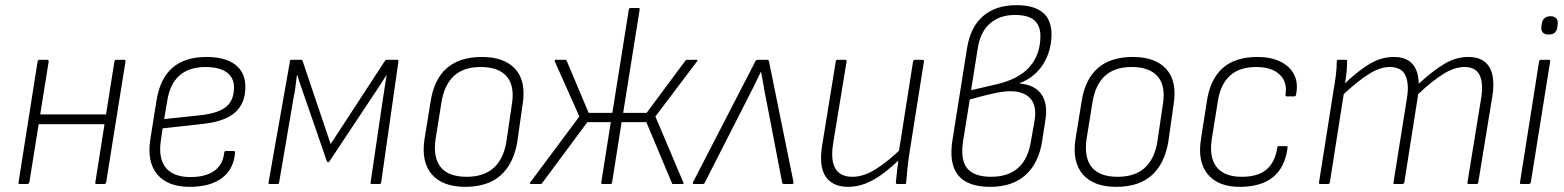

<svg xmlns="http://www.w3.org/2000/svg" viewBox="-20 -714 6069 745"><path d="M355 0Q348 0 350 -7L424 -476Q426 -482 431 -482H461Q468 -482 467 -476L392 -7Q390 0 385 0ZM57 0Q50 0 52 -7L126 -476Q128 -482 133 -482H162Q169 -482 169 -476L94 -7Q92 0 86 0ZM121 -232 126 -270H399L394 -232Z M716 11Q631 11 590.5 -37Q550 -85 563 -172L587 -322Q600 -408 648.5 -450.5Q697 -493 781 -493Q854 -493 893 -463Q932 -433 932 -377Q932 -313 892 -277.5Q852 -242 765 -233L611 -216L604 -168Q594 -99 623.5 -63Q653 -27 719 -27Q778 -27 811.5 -51Q845 -75 850 -121Q850 -128 857 -128H887Q892 -128 892 -122Q887 -57 841 -23Q795 11 716 11ZM617 -252 759 -267Q828 -275 858 -300Q888 -325 888 -375Q888 -413 859.5 -433.5Q831 -454 777 -454Q714 -454 676.5 -421Q639 -388 629 -323Z M1027 0Q1021 0 1022 -6L1105 -476Q1105 -482 1111 -482H1149Q1153 -482 1154 -478L1263 -155L1473 -477Q1476 -482 1481 -482H1521Q1527 -482 1526 -476L1459 -6Q1458 0 1452 0H1422Q1417 0 1418 -6L1465 -325Q1469 -350 1472.5 -374Q1476 -398 1480 -422H1479Q1465 -399 1451 -378Q1437 -357 1423 -336L1259 -89Q1258 -85 1253 -85Q1251 -85 1250 -85.5Q1249 -86 1248 -89L1161 -341Q1154 -361 1147 -381Q1140 -401 1134 -422H1132Q1129 -400 1126.5 -378Q1124 -356 1119 -334L1063 -6Q1062 0 1057 0Z M1785 11Q1698 11 1656 -37Q1614 -85 1627 -173L1651 -321Q1678 -493 1850 -493Q1937 -493 1979.5 -446Q2022 -399 2008 -310L1987 -162Q1972 -77 1922 -33Q1872 11 1785 11ZM1791 -28Q1857 -28 1895.5 -62.5Q1934 -97 1945 -165L1966 -308Q1978 -380 1946.5 -417Q1915 -454 1845 -454Q1779 -454 1741.5 -419.5Q1704 -385 1693 -317L1670 -174Q1660 -103 1690 -65.5Q1720 -28 1791 -28Z M2040 0Q2037 0 2036 -2.5Q2035 -5 2038 -7L2228 -262L2133 -475Q2130 -482 2137 -482H2173Q2177 -482 2179 -478L2264 -276H2356L2420 -677Q2421 -683 2427 -683H2456Q2464 -683 2462 -677L2398 -276H2489L2639 -478Q2641 -482 2646 -482H2682Q2689 -482 2684 -475L2523 -262L2631 -7Q2635 0 2627 0H2592Q2587 0 2587 -4L2488 -240H2392L2355 -6Q2354 0 2349 0H2318Q2312 0 2313 -6L2350 -240H2259L2084 -4Q2082 0 2078 0Z M2672 0Q2666 0 2669 -7L2911 -476Q2914 -482 2920 -482H2957Q2963 -482 2964 -475L3059 -7Q3060 0 3053 0H3022Q3016 0 3015 -5L2954 -322Q2948 -350 2943.5 -378Q2939 -406 2933 -435H2932Q2919 -407 2904.5 -378Q2890 -349 2875 -320L2714 -4Q2712 0 2707 0Z M3271 11Q3211 11 3184 -28.5Q3157 -68 3170 -149L3223 -476Q3224 -482 3230 -482H3259Q3266 -482 3265 -476L3212 -153Q3203 -90 3222 -59Q3241 -28 3288 -28Q3331 -28 3378 -57.5Q3425 -87 3481 -141L3475 -100Q3440 -66 3407 -41Q3374 -16 3340 -2.5Q3306 11 3271 11ZM3463 0Q3456 0 3456 -5Q3458 -29 3461 -53Q3464 -77 3467 -102V-121L3523 -476Q3525 -482 3531 -482H3559Q3566 -482 3565 -475L3508 -115Q3504 -89 3501 -60Q3498 -31 3496 -5Q3496 0 3490 0Z M3822 11Q3734 11 3697.5 -34.5Q3661 -80 3676 -172L3732 -525Q3745 -609 3794.5 -651.5Q3844 -694 3924 -694Q3991 -694 4025.5 -666Q4060 -638 4060 -581Q4060 -517 4028 -465.5Q3996 -414 3936 -391V-390Q3996 -385 4021.5 -347Q4047 -309 4036 -246L4024 -168Q4011 -82 3960 -35.5Q3909 11 3822 11ZM3826 -28Q3960 -28 3981 -170L3995 -250Q4003 -306 3977 -333Q3951 -360 3900 -360Q3871 -360 3828 -350Q3785 -340 3743 -328L3718 -173Q3705 -96 3732 -62Q3759 -28 3826 -28ZM3748 -364 3843 -386Q3932 -406 3974.5 -454Q4017 -502 4017 -574Q4017 -615 3993 -635.5Q3969 -656 3918 -656Q3860 -656 3822 -623.5Q3784 -591 3774 -527Z M4311 11Q4224 11 4182 -37Q4140 -85 4153 -173L4177 -321Q4204 -493 4376 -493Q4463 -493 4505.5 -446Q4548 -399 4534 -310L4513 -162Q4498 -77 4448 -33Q4398 11 4311 11ZM4317 -28Q4383 -28 4421.5 -62.5Q4460 -97 4471 -165L4492 -308Q4504 -380 4472.5 -417Q4441 -454 4371 -454Q4305 -454 4267.5 -419.5Q4230 -385 4219 -317L4196 -174Q4186 -103 4216 -65.5Q4246 -28 4317 -28Z M4794 11Q4708 12 4667 -37Q4626 -86 4640 -174L4663 -322Q4676 -407 4724.5 -450Q4773 -493 4859 -493Q4911 -493 4948 -475Q4985 -457 5001.5 -424.5Q5018 -392 5009 -347Q5008 -340 5002 -340H4973Q4967 -340 4968 -347Q4976 -396 4945 -425Q4914 -454 4855 -454Q4789 -454 4752 -420Q4715 -386 4705 -318L4682 -175Q4671 -103 4701 -65.5Q4731 -28 4798 -28Q4861 -28 4894 -56Q4927 -84 4936 -140Q4936 -147 4941 -147H4971Q4977 -147 4976 -140Q4966 -65 4920.5 -27.5Q4875 10 4794 11Z M5104 0Q5097 0 5098 -6L5155 -367Q5160 -394 5163.5 -423Q5167 -452 5167 -476Q5167 -482 5173 -482H5202Q5207 -482 5207 -477Q5207 -456 5205 -435Q5203 -414 5199 -391Q5253 -442 5297 -467.5Q5341 -493 5388 -493Q5436 -493 5460 -466.5Q5484 -440 5485 -389Q5540 -440 5585 -466.5Q5630 -493 5677 -493Q5735 -493 5758.5 -454.5Q5782 -416 5771 -343L5716 -6Q5715 0 5709 0H5680Q5673 0 5674 -6L5728 -338Q5736 -394 5720.5 -424Q5705 -454 5662 -454Q5624 -454 5580.5 -427Q5537 -400 5483 -349L5429 -6Q5427 0 5421 0H5392Q5385 0 5387 -6L5440 -338Q5448 -394 5432 -424Q5416 -454 5372 -454Q5335 -454 5292 -427Q5249 -400 5194 -349L5140 -6Q5139 0 5133 0Z M5883 0Q5876 0 5878 -7L5952 -476Q5954 -482 5960 -482H5988Q5996 -482 5995 -476L5920 -7Q5918 0 5912 0ZM5989 -580Q5973 -580 5966 -588.5Q5959 -597 5961 -611L5962 -620Q5964 -635 5972.5 -643Q5981 -651 5996 -651Q6012 -651 6019 -642.5Q6026 -634 6024 -620L6023 -611Q6022 -596 6013.5 -588Q6005 -580 5989 -580Z"/></svg>

Font: Sofia Sans Semi Condensed ExtraLight
Style: Italic
Weight: 250
Italic angle: -9°
Version: Version 4.100